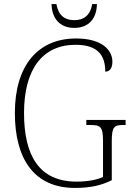

<svg xmlns="http://www.w3.org/2000/svg" viewBox="-20 -913 647 943"><path d="M345 -776C417 -776 455 -823 456 -893H433C423 -836 390 -814 345 -814C298 -814 267 -837 257 -893H233C235 -823 273 -776 345 -776ZM348 10C423 10 477 -2 529 -28V-218C529 -290 540 -299 585 -299H597V-324H404V-299H425C474 -299 486 -290 486 -219V-44C456 -29 406 -21 356 -21C173 -21 98 -148 98 -358C98 -573 189 -693 351 -693C463 -693 497 -639 497 -561C518 -561 532 -577 532 -610C532 -667 481 -724 354 -724C166 -724 53 -591 53 -358C53 -132 148 10 348 10Z"/></svg>

Font: Noto Serif Devanagari SemiCondensed ExtraLight
Style: Regular
Weight: 200
Width: 4
Designer: Universal Thirst, Indian Type Foundry and the Monotype Design Team
Foundry: Monotype Imaging Inc.
Version: Version 2.004